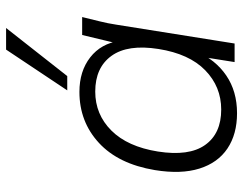

<svg xmlns="http://www.w3.org/2000/svg" viewBox="-104 -687 799 631"><g transform="rotate(-90 295.5 -371.5)"><path d="M239 8Q170 8 123 -23.5Q76 -55 57 -115.5Q38 -176 52 -262Q72 -382 141.5 -446Q211 -510 309 -510Q377 -510 422.5 -474.5Q468 -439 477 -377L466 -376L496 -501H555Q548 -472 541 -444Q534 -416 530 -389L468 0H407L427 -126H442Q415 -63 363 -27.5Q311 8 239 8ZM251 -44Q326 -44 380 -96.5Q434 -149 450 -250Q466 -351 427.5 -404.5Q389 -458 310 -458Q235 -458 182 -405Q129 -352 113 -252Q97 -150 134.5 -97Q172 -44 251 -44ZM314 -550 448 -751H519L361 -550Z"/></g></svg>

Font: Mulish ExtraLight Light
Style: Italic
Weight: 300
Italic angle: -9°
Version: Version 3.603